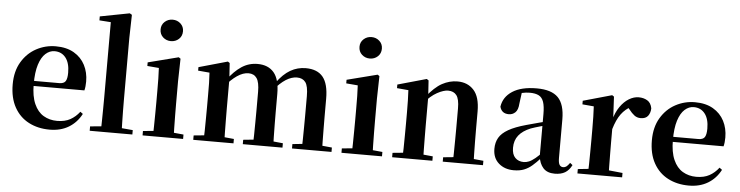

<svg xmlns="http://www.w3.org/2000/svg" viewBox="-49 -1054 5030 1305"><g transform="rotate(5 2466.5 -401.5)"><path d="M316.2 16.2Q235.8 16.2 173.2 -16.5Q110.6 -49.1 75.1 -113Q39.6 -176.9 39.6 -268.8Q39.6 -358.8 77.6 -422.2Q115.5 -485.7 177.2 -518.8Q238.9 -551.9 309.4 -551.9Q383.1 -551.9 433.5 -522.5Q483.8 -493.1 509.6 -443.2Q535.4 -393.3 535.4 -330.9Q535.4 -296.1 528.7 -270.2H98.1V-304.6H353.4Q385.5 -304.6 396.9 -322.2Q408.3 -339.8 408.3 -380.4Q408.3 -446.3 380.2 -482.2Q352.1 -518 304.1 -518Q270.7 -518 242.6 -492.9Q214.6 -467.8 198.1 -416Q181.7 -364.1 181.7 -282.7Q181.7 -200.5 204.9 -148.2Q228 -95.8 268.8 -71.7Q309.5 -47.5 361.4 -47.5Q414.4 -47.5 450.9 -67.7Q487.3 -87.9 514.2 -123.2L532.1 -109.9Q500.6 -49.8 445.7 -16.8Q390.7 16.2 316.2 16.2Z M588.5 0V-29.9L700.2 -40.2H763L879.6 -29.9V0ZM664.1 0Q665.1 -35.1 665.6 -75.2Q666.1 -115.3 666.6 -156.4Q667.1 -197.6 667.1 -234.8V-747.8L589 -753.3V-780.3L790.6 -819L805.6 -810L801.8 -650.9V-234.8Q801.8 -197.6 802.3 -156.4Q802.8 -115.3 803.7 -75.2Q804.6 -35.1 805.6 0Z M949.2 0V-29.9L1055.8 -40.2H1117.8L1225.8 -29.9V0ZM1019.6 0Q1020.6 -25.5 1021.3 -67.4Q1021.9 -109.4 1022.4 -154.8Q1022.9 -200.3 1022.9 -234.8V-308Q1022.9 -358.3 1022.3 -394.3Q1021.6 -430.4 1019.6 -466.2L940.5 -472.9V-497.4L1148.1 -550.4L1160.8 -541.7L1157.4 -387.9V-234.8Q1157.4 -200.3 1157.9 -154.8Q1158.4 -109.4 1159.2 -67.4Q1160.1 -25.5 1161.1 0ZM1084.8 -655Q1053.6 -655 1031 -675.4Q1008.5 -695.9 1008.5 -728.8Q1008.5 -760.3 1031 -780.9Q1053.6 -801.4 1084.8 -801.4Q1116.5 -801.4 1138.9 -780.9Q1161.3 -760.3 1161.3 -728.8Q1161.3 -695.9 1138.9 -675.4Q1116.5 -655 1084.8 -655Z M1295 0V-29.9L1400.6 -40.2H1463.7L1569.6 -29.9V0ZM1365.2 0Q1366.9 -25.5 1367.4 -67.4Q1367.9 -109.4 1368.4 -154.8Q1368.9 -200.3 1368.9 -234.8V-311.2Q1368.9 -360.7 1368.4 -394.1Q1367.9 -427.5 1365.2 -464.5L1287.1 -471.4V-495.2L1483.2 -550.4L1496.2 -541.7L1503.6 -431V-428V-234.8Q1503.6 -200.3 1504.1 -154.8Q1504.6 -109.4 1505.1 -67.4Q1505.6 -25.5 1506.6 0ZM1633.1 0V-29.9L1735.5 -40.2H1799.6L1903.8 -29.9V0ZM1701.9 0Q1703.6 -25.5 1704.1 -66.9Q1704.6 -108.4 1705.1 -153.8Q1705.6 -199.3 1705.6 -234.8V-362.5Q1705.6 -428.5 1686.7 -456Q1667.7 -483.5 1630.4 -483.5Q1593.1 -483.5 1552.6 -455.9Q1512.1 -428.3 1472.2 -379.4L1467 -425.7H1483.3Q1527.5 -486.3 1576.8 -519.1Q1626.1 -551.9 1686.1 -551.9Q1759.1 -551.9 1798 -505.8Q1836.9 -459.6 1836.9 -360.5V-234.8Q1836.9 -199.3 1837.4 -153.8Q1837.9 -108.4 1838.7 -66.9Q1839.6 -25.5 1840.6 0ZM1968.8 0V-29.9L2066.8 -40.2H2132.8L2238.3 -29.9V0ZM2035.1 0Q2036.4 -25.5 2036.9 -66.9Q2037.4 -108.4 2037.9 -153.8Q2038.4 -199.3 2038.4 -234.8V-362.5Q2038.4 -432 2018.9 -457.7Q1999.5 -483.5 1961.1 -483.5Q1924.1 -483.5 1885.4 -459Q1846.7 -434.5 1804 -382.8L1797.1 -433.9H1816.7Q1862.1 -496.4 1910.5 -524.2Q1959 -551.9 2014.9 -551.9Q2093.8 -551.9 2132.2 -505.2Q2170.6 -458.4 2170.6 -357V-234.8Q2170.6 -199.3 2171.1 -153.8Q2171.6 -108.4 2172.1 -66.9Q2172.6 -25.5 2173.6 0Z M2306.2 0V-29.9L2412.8 -40.2H2474.8L2582.8 -29.9V0ZM2376.6 0Q2377.6 -25.5 2378.3 -67.4Q2378.9 -109.4 2379.4 -154.8Q2379.9 -200.3 2379.9 -234.8V-308Q2379.9 -358.3 2379.3 -394.3Q2378.6 -430.4 2376.6 -466.2L2297.5 -472.9V-497.4L2505.1 -550.4L2517.8 -541.7L2514.4 -387.9V-234.8Q2514.4 -200.3 2514.9 -154.8Q2515.4 -109.4 2516.2 -67.4Q2517.1 -25.5 2518.1 0ZM2441.8 -655Q2410.6 -655 2388 -675.4Q2365.5 -695.9 2365.5 -728.8Q2365.5 -760.3 2388 -780.9Q2410.6 -801.4 2441.8 -801.4Q2473.5 -801.4 2495.9 -780.9Q2518.3 -760.3 2518.3 -728.8Q2518.3 -695.9 2495.9 -675.4Q2473.5 -655 2441.8 -655Z M2652 0V-29.9L2757.6 -40.2H2820.7L2926.6 -29.9V0ZM2722.2 0Q2723.9 -25.5 2724.4 -67.4Q2724.9 -109.4 2725.4 -154.8Q2725.9 -200.3 2725.9 -234.8V-310.2Q2725.9 -360 2725 -393.7Q2724.2 -427.5 2722.2 -463.8L2644.1 -470.7V-495.2L2840.2 -550.4L2853.2 -541.7L2860.6 -428V-425.6V-234.8Q2860.6 -200.3 2861.1 -154.8Q2861.6 -109.4 2862.1 -67.4Q2862.6 -25.5 2863.6 0ZM2997.3 0V-29.9L3101.2 -40.2H3163.8L3271.9 -29.9V0ZM3066 0Q3067 -25.5 3067.5 -66.9Q3068 -108.4 3068.5 -153.8Q3069 -199.3 3069 -234.8V-369.8Q3069 -433.2 3049.6 -458.7Q3030.2 -484.2 2992.2 -484.2Q2961.6 -484.2 2917.8 -460.5Q2874.1 -436.8 2828.5 -383.3L2823.6 -425.7H2838.9Q2895.1 -497.3 2945.7 -524.6Q2996.3 -551.9 3050.5 -551.9Q3119.6 -551.9 3161.5 -505.8Q3203.5 -459.6 3203.5 -360.5V-234.8Q3203.5 -199.3 3204 -153.8Q3204.5 -108.4 3205.3 -66.9Q3206.2 -25.5 3207.2 0Z M3482.6 16.2Q3420.2 16.2 3379.8 -19.4Q3339.3 -54.9 3339.3 -117.6Q3339.3 -161.2 3358 -193.6Q3376.7 -226.1 3421.1 -251.5Q3465.6 -277 3541.4 -297.9Q3580.8 -309.4 3630.4 -322Q3680 -334.6 3720 -344.4V-318.9Q3680 -308.9 3640 -297.6Q3599.9 -286.4 3573.1 -276.7Q3519.3 -254.9 3492.1 -220.6Q3464.8 -186.4 3464.8 -135.9Q3464.8 -90.4 3487.1 -67.9Q3509.3 -45.3 3546 -45.3Q3562.3 -45.3 3580.7 -52.6Q3599.1 -59.9 3623.4 -79.7Q3647.8 -99.4 3681.3 -135.5L3696.8 -82.4H3661.7Q3632.6 -50.6 3607.2 -28.7Q3581.7 -6.8 3552.4 4.7Q3523 16.2 3482.6 16.2ZM3762.1 15.2Q3710.6 15.2 3683.9 -14.2Q3657.2 -43.6 3650.9 -94V-96.5V-381.4Q3650.9 -434.7 3640.8 -464.5Q3630.7 -494.3 3607.6 -506.3Q3584.5 -518.3 3546 -518.3Q3520.4 -518.3 3493.3 -512.2Q3466.2 -506.1 3429.8 -491.2L3492.1 -516.3L3481.9 -439.2Q3479.3 -395.9 3460.6 -378Q3441.8 -360.2 3416.3 -360.2Q3367.1 -360.2 3355.2 -406.5Q3364.9 -473.5 3425.4 -512.7Q3485.9 -551.9 3591.1 -551.9Q3691.4 -551.9 3736.7 -505.9Q3782.1 -459.8 3782.1 -356.2V-94.8Q3782.1 -60.3 3790.8 -47Q3799.6 -33.8 3815.7 -33.8Q3827.3 -33.8 3837.3 -40.9Q3847.3 -48.1 3860.7 -67.2L3877.9 -53.4Q3860 -17.5 3832.2 -1.1Q3804.4 15.2 3762.1 15.2Z M3916.2 0V-29.9L4024.3 -41.2H4110.8L4221.2 -29.9V0ZM3987.2 0Q3988.9 -25.5 3989.4 -67.4Q3989.9 -109.4 3990.4 -154.8Q3990.9 -200.3 3990.9 -234.8V-310.2Q3990.9 -360.7 3990 -394.1Q3989.2 -427.5 3987.2 -463.8L3909.1 -470.7V-495.2L4105.2 -550.4L4118.2 -541.7L4125.6 -398.7V-397.7V-234.8Q4125.6 -200.3 4126.1 -154.8Q4126.6 -109.4 4127.1 -67.4Q4127.6 -25.5 4128.6 0ZM4125.4 -320.2 4092.3 -380.9H4119.4Q4134 -435.6 4160.6 -473.9Q4187.3 -512.2 4220.4 -532.1Q4253.5 -551.9 4286.6 -551.9Q4320.2 -551.9 4345.4 -536.8Q4370.7 -521.7 4377.7 -484.5Q4376.9 -453.2 4361.2 -432.6Q4345.4 -411.9 4311.2 -411.9Q4286.5 -411.9 4268.2 -425.8Q4250 -439.6 4230.8 -464.4L4207.8 -490.9L4244.4 -485.1Q4201.5 -463.1 4173.2 -424.7Q4144.9 -386.2 4125.4 -320.2Z M4677.2 16.2Q4596.8 16.2 4534.2 -16.5Q4471.6 -49.1 4436.1 -113Q4400.6 -176.9 4400.6 -268.8Q4400.6 -358.8 4438.6 -422.2Q4476.5 -485.7 4538.2 -518.8Q4599.9 -551.9 4670.4 -551.9Q4744.1 -551.9 4794.5 -522.5Q4844.8 -493.1 4870.6 -443.2Q4896.4 -393.3 4896.4 -330.9Q4896.4 -296.1 4889.7 -270.2H4459.1V-304.6H4714.4Q4746.5 -304.6 4757.9 -322.2Q4769.3 -339.8 4769.3 -380.4Q4769.3 -446.3 4741.2 -482.2Q4713.1 -518 4665.1 -518Q4631.7 -518 4603.6 -492.9Q4575.6 -467.8 4559.1 -416Q4542.7 -364.1 4542.7 -282.7Q4542.7 -200.5 4565.9 -148.2Q4589 -95.8 4629.8 -71.7Q4670.5 -47.5 4722.4 -47.5Q4775.4 -47.5 4811.9 -67.7Q4848.3 -87.9 4875.2 -123.2L4893.1 -109.9Q4861.6 -49.8 4806.7 -16.8Q4751.7 16.2 4677.2 16.2Z"/></g></svg>

Font: Noto Serif JP
Style: Regular
Weight: 200
Designer: Ryoko NISHIZUKA 西塚涼子 (kana & ideographs); Frank Grießhammer (Latin, Greek & Cyrillic); Wenlong ZHANG 张文龙 (bopomofo); San
Foundry: Adobe
Version: Version 2.001;hotconv 1.1.0;makeotfexe 2.6.0